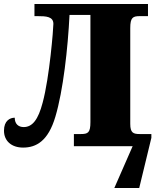

<svg xmlns="http://www.w3.org/2000/svg" viewBox="-21 -734 786 964"><path d="M681 -61C648 -61 633 -67 633 -112V-593C633 -646 646 -653 681 -653H722V-714H152V-653H167C211 -653 247 -651 247 -614C247 -591 228 -347 193 -218C171 -134 142 -96 98 -96C72 -96 53 -111 53 -143C29 -143 -1 -128 -1 -78C-1 -27 36 7 95 7C161 7 221 -26 257 -148C296 -278 320 -493 328 -659H433V-121C433 -68 421 -61 385 -61H350V0H645L553 210H678L739 -42V-61Z"/></svg>

Font: UArctic Serif Black
Style: Regular
Weight: 900
Designer: Customization by Puisto advertising & original work Monotype Design Team
Foundry: Monotype Imaging Inc.
Version: Version 2.004